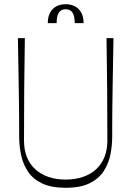

<svg xmlns="http://www.w3.org/2000/svg" viewBox="-20 -881 624 912"><path d="M292 11Q223 11 179.5 -10Q136 -31 112.5 -66.5Q89 -102 80 -145.5Q71 -189 71 -233Q71 -245 71 -279Q71 -313 70.5 -361.5Q70 -410 69 -467.5Q68 -525 67 -585Q66 -645 65 -700H98Q96 -579 95 -457.5Q94 -336 94 -214Q94 -169 108 -134.5Q122 -100 148 -76.5Q174 -53 210.5 -40.5Q247 -28 292 -28Q337 -28 373.5 -40.5Q410 -53 436 -76.5Q462 -100 476 -134.5Q490 -169 490 -214Q490 -336 489 -457.5Q488 -579 486 -700H519Q518 -645 517 -585Q516 -525 515 -467.5Q514 -410 513.5 -361.5Q513 -313 513 -279Q513 -245 513 -233Q513 -190 504.5 -147Q496 -104 472.5 -68Q449 -32 405.5 -10.5Q362 11 292 11ZM207 -771Q207 -801 218 -821Q229 -841 248 -851Q267 -861 292 -861Q317 -861 336 -851Q355 -841 366 -821Q377 -801 377 -771H335Q335 -805 324.5 -821Q314 -837 292 -837Q270 -837 259.5 -821Q249 -805 249 -771Z"/></svg>

Font: Ojuju ExtraLight
Style: Regular
Weight: 200
Designer: Chisaokwu Joboson, Mirko Velimirovic
Foundry: Udi Foundry
Version: Version 1.000